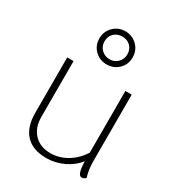

<svg xmlns="http://www.w3.org/2000/svg" viewBox="-201 -969 1011 1101"><g transform="rotate(30 304.5 -418.5)"><path d="M532 -7Q522 5 504 5Q477 5 475 -85Q442 -42 387.5 -16Q333 10 274 10Q184 10 137 -39.5Q90 -89 90 -184V-550H132V-181Q132 -110 172 -68Q212 -26 280 -26Q337 -26 388.5 -56.5Q440 -87 475 -141V-550H517V-113Q517 -54 532 -7ZM195 -737Q195 -784 227 -815.5Q259 -847 305 -847Q351 -847 383 -815.5Q415 -784 415 -737Q415 -690 383 -659Q351 -628 305 -628Q259 -628 227 -659Q195 -690 195 -737ZM380 -737Q380 -771 358.5 -791.5Q337 -812 305 -812Q272 -812 250.5 -791.5Q229 -771 229 -737Q229 -705 251 -683.5Q273 -662 305 -662Q337 -662 358.5 -684Q380 -706 380 -737Z"/></g></svg>

Font: Krub ExtraLight
Style: Regular
Weight: 275
Designer: Ekaluck Peanpanawate
Foundry: Cadson Demak Co.,Ltd.
Version: Version 1.000; ttfautohint (v1.6)